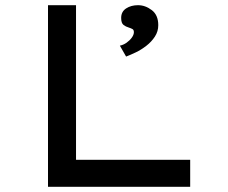

<svg xmlns="http://www.w3.org/2000/svg" viewBox="-20 -720 878 740"><path d="M165 0V-700H273V-104H713V0ZM466 -502 442 -544Q456 -547 468 -555.5Q480 -564 488 -575Q496 -586 496 -596Q496 -605 490.5 -608Q485 -611 476 -614Q465 -617 456 -624Q447 -631 447 -651Q447 -675 466 -687.5Q485 -700 512 -700Q540 -700 565 -681Q590 -662 590 -623Q590 -599 577 -579Q564 -559 544 -543.5Q524 -528 503 -518Q482 -508 466 -502Z"/></svg>

Font: Lexend Tera
Style: Regular
Weight: 400
Designer: Bonnie Shaver-Troup, Thomas Jockin
Foundry: Lexend
Version: Version 1.007